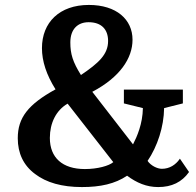

<svg xmlns="http://www.w3.org/2000/svg" viewBox="-20 -748 796 778"><path d="M721 -385H482V-329L559 -310C558 -246 535 -194 519 -163L354 -376C466 -435 517 -512 517 -587C517 -669 452 -728 340 -728C221 -728 150 -657 150 -553C150 -500 168 -445 205 -386C94 -325 52 -271 52 -188C52 -127 75 -78 122 -43C168 -8 231 10 312 10C387 10 446 -3 495 -36C534 -7 574 10 621 10C676 10 717 -10 746 -51L709 -105C692 -80 667 -64 636 -64C617 -64 591 -77 578 -96C618 -155 644 -234 645 -310L721 -329ZM265 -576C265 -631 296 -658 339 -658C391 -658 418 -629 418 -582C418 -527 379 -492 308 -444C275 -497 265 -529 265 -576ZM324 -63C233 -63 182 -109 182 -189C182 -249 207 -301 254 -328L439 -91C422 -76 375 -63 324 -63Z"/></svg>

Font: Domine
Style: Bold
Weight: 700
Designer: Pablo Impallari, Rodrigo Fuenzalida, Brenda Gallo
Foundry: Pablo Impallari, Rodrigo Fuenzalida, Brenda Gallo
Version: Version 2.000